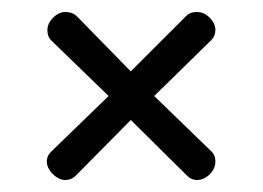

<svg xmlns="http://www.w3.org/2000/svg" viewBox="-20 -435 438 320"><path d="M339 -166Q339 -154 329.5 -144.5Q320 -135 308 -135Q299 -135 292 -142L198 -235L106 -142Q99 -135 89 -135Q78 -135 68 -145Q58 -155 58 -166Q58 -175 65 -182L161 -275L65 -368Q59 -374 59 -385Q59 -396 68.5 -405.5Q78 -415 89 -415Q100 -415 107 -409L198 -316L291 -409Q297 -415 308 -415Q320 -415 329.5 -405.5Q339 -396 339 -385Q339 -375 332 -368L237 -275L333 -182Q339 -176 339 -166Z"/></svg>

Font: Dosis
Style: Book
Weight: 400
Designer: EdgarTolentino, PabloImpallari, IginoMarini
Foundry: EdgarTolentino, PabloImpallari, IginoMarini
Version: Version 1.007